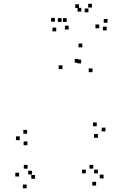

<svg xmlns="http://www.w3.org/2000/svg" viewBox="-20 -972 660 1016"><path d="M165.5 -26V-46H145.5V-26ZM126 -79.5V-99.5H106V-79.5ZM149 -48.5V-68.5H129V-48.5ZM395.5 -640V-660H375.5V-640ZM409.5 -636.5V-656.5H389.5V-636.5ZM434 -54.5V-74.5H414V-54.5ZM488.5 10V-10H468.5V10ZM528 -28V-48H508V-28ZM473.5 -79.5V-99.5H453.5V-79.5ZM498 -54.5V-74.5H478V-54.5ZM469.5 -590V-610H449.5V-590ZM415.5 -721.5V-741.5H395.5V-721.5ZM310.5 -606.5V-626.5H290.5V-606.5ZM81 -38V-58H61V-38ZM121 24.5V4.5H101V24.5ZM498 -243V-263H478V-243ZM538 -276.5V-296.5H518V-276.5ZM492 -304V-324H472V-304ZM123.5 -264.5V-284.5H103.5V-264.5ZM84.5 -230.5V-250.5H64.5V-230.5ZM125 -203.5V-223.5H105V-203.5ZM343.5 -816V-836H323.5V-816ZM448 -907V-927H428V-907ZM410.5 -910.5V-930.5H390.5V-910.5ZM505 -822.5V-842.5H485V-822.5ZM544.5 -811V-831H524.5V-811ZM549 -851.5V-871.5H529V-851.5ZM466.5 -932V-952H446.5V-932ZM398 -929.5V-949.5H378V-929.5ZM306 -856V-876H286V-856ZM333 -856V-876H313V-856ZM270.5 -857.5V-877.5H250.5V-857.5ZM277.5 -806V-826H257.5V-806Z"/></svg>

Font: Monaspace Radon Dots Var
Style: Regular
Weight: 400
Designer: Riley Cran and the Lettermatic Team
Version: Version 1.100 (Monaspace Radon Dots)